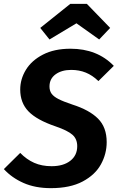

<svg xmlns="http://www.w3.org/2000/svg" viewBox="-32 -961 611 997"><path d="M559 -619 479 -540Q448 -570 413.5 -584Q379 -598 338 -598Q288 -598 256.5 -575Q225 -552 225 -512Q225 -490 235.5 -475Q246 -460 271 -447Q296 -434 344 -418Q432 -390 477 -345Q522 -300 522 -223Q522 -162 492 -107.5Q462 -53 397 -18.5Q332 16 232 16Q151 16 90 -11Q29 -38 -12 -83L73 -167Q106 -133 145.5 -115.5Q185 -98 236 -98Q297 -98 333 -126Q369 -154 369 -202Q369 -239 344.5 -261Q320 -283 256 -305Q159 -338 116 -382.5Q73 -427 73 -496Q73 -550 102.5 -598.5Q132 -647 191 -677.5Q250 -708 334 -708Q473 -708 559 -619ZM177 -816 333 -941H419L540 -816L483 -756L365 -840L225 -756Z"/></svg>

Font: Fira Sans SemiBold
Style: Italic
Weight: 600
Italic angle: -8°
Designer: bBox Type GmbH & Carrois Corporate GbR & Edenspiekermann AG
Foundry: bBox Type GmbH & Carrois Corporate GbR & Edenspiekermann AG
Version: Version 4.301